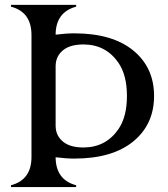

<svg xmlns="http://www.w3.org/2000/svg" viewBox="-20 -757 678 777"><path d="M205.1 -248.5Q205.1 -205.1 239.7 -180.2Q267.6 -160.2 318.4 -160.2Q408.2 -160.6 459 -233.9Q493.7 -284.2 493.7 -368.7Q493.7 -453.1 459 -503.4Q408.2 -576.7 318.4 -577.1Q267.6 -577.1 239.7 -557.1Q205.1 -532.2 205.1 -488.8ZM24.4 0V-7.3Q107.4 -29.3 107.4 -121.6V-615.2Q107.4 -708.5 24.4 -730V-737.3H288.1V-730Q205.6 -708 205.1 -616.7Q248 -622.1 280.3 -622.1Q436 -622.1 521 -551.3Q603.5 -482.4 603.5 -368.7Q603.5 -254.9 521 -186Q436 -115.2 280.3 -115.2Q248 -115.2 205.1 -120.6Q205.6 -29.3 288.1 -7.3V0Z"/></svg>

Font: Modern Antiqua
Style: Book
Weight: 400
Designer: Wojciech Kalinowski "wmk69" (wmk69@o2.pl)
Foundry: Wojciech Kalinowski "wmk69" (wmk69@o2.pl)
Version: Version 3.1.0; 2021-05-28